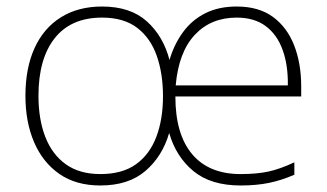

<svg xmlns="http://www.w3.org/2000/svg" viewBox="-20 -559 1003 589"><path d="M706 -539Q774 -539 817.5 -507Q861 -475 882.5 -419.5Q904 -364 904 -294V-263H518Q518 -147 569.5 -86Q621 -25 718 -25Q767 -25 802.5 -32.5Q838 -40 883 -61V-23Q844 -6 805.5 2Q767 10 718 10Q627 10 573.5 -34Q520 -78 499 -151Q478 -79 426 -34.5Q374 10 288 10Q213 10 162 -25.5Q111 -61 84.5 -123Q58 -185 58 -265Q58 -350 86 -411.5Q114 -473 167 -506Q220 -539 293 -539Q380 -539 430.5 -493.5Q481 -448 500 -375Q514 -423 541.5 -460.5Q569 -498 610 -518.5Q651 -539 706 -539ZM293 -505Q198 -505 148 -442Q98 -379 98 -265Q98 -193 119 -139Q140 -85 182 -55Q224 -25 288 -25Q355 -25 397 -55Q439 -85 459.5 -139Q480 -193 480 -264Q480 -333 461 -387.5Q442 -442 401 -473.5Q360 -505 293 -505ZM706 -505Q627 -505 577.5 -452Q528 -399 519 -297H863Q864 -359 847 -406Q830 -453 795 -479Q760 -505 706 -505Z"/></svg>

Font: Noto Sans Hebrew ExtraLight
Style: Regular
Weight: 250
Designer: Monotype Design Team
Foundry: Monotype Imaging Inc.
Version: Version 2.003